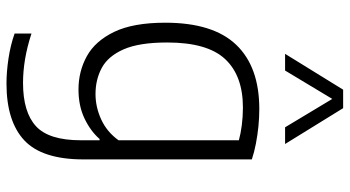

<svg xmlns="http://www.w3.org/2000/svg" viewBox="-263 -585 1078 592"><g transform="rotate(90 276.0 -289.0)"><path d="M237.5 230Q202 230 160.2 223.8Q118.5 217.5 83.5 205V153Q125 166.5 162.8 172.8Q200.5 179 235.5 179Q325.5 179 369 139.2Q412.5 99.5 412.5 0.5V-57H408.5Q384 -29 345.2 -10.5Q306.5 8 256 8Q200 8 153.2 -17.8Q106.5 -43.5 78.2 -102.2Q50 -161 50 -259.5Q50 -407 118 -478.2Q186 -549.5 316 -549.5Q342.5 -549.5 369.8 -546.8Q397 -544 423 -539Q449 -534 471.5 -526.5V-7.5Q471.5 120 412.8 175Q354 230 237.5 230ZM270 -44.5Q310 -44.5 348.2 -62Q386.5 -79.5 412.5 -115.5V-486.5Q393 -492 366.5 -495.5Q340 -499 311.5 -499Q213.5 -499 162.2 -444.2Q111 -389.5 111 -265.5Q111 -179.5 132 -131.5Q153 -83.5 189 -64Q225 -44.5 270 -44.5ZM146 -629 256.5 -808H313.5L424 -629H372.5L277.5 -787H292.5L197.5 -629Z"/></g></svg>

Font: Encode Sans Condensed Thin Light
Style: Regular
Weight: 300
Version: Version 3.002